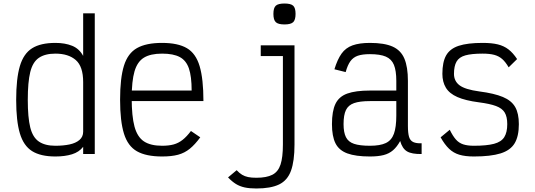

<svg xmlns="http://www.w3.org/2000/svg" viewBox="-20 -876 3040 1092"><path d="M295 14Q211 14 162.5 -16.5Q114 -47 93 -117.5Q72 -188 72 -308Q72 -429 93 -500Q114 -571 162.5 -601.5Q211 -632 295 -632Q350 -632 390.5 -615.5Q431 -599 453 -558V-800H519V0H453V-41Q430 -11 389.5 1.5Q349 14 295 14ZM295 -47Q340 -47 375.5 -54.5Q411 -62 432 -80Q453 -98 453 -127V-409Q453 -498 411 -534.5Q369 -571 295 -571Q236 -571 201 -547Q166 -523 152 -466Q138 -409 138 -308Q138 -208 152 -151.5Q166 -95 201 -71Q236 -47 295 -47Z M902 14Q811 14 759 -15.5Q707 -45 685 -116Q663 -187 663 -309Q663 -432 685 -502.5Q707 -573 759 -602.5Q811 -632 902 -632Q992 -632 1043 -602Q1094 -572 1115.5 -499.5Q1137 -427 1137 -301H692V-361H1070Q1070 -441 1054.5 -486.5Q1039 -532 1002.5 -551.5Q966 -571 902 -571Q836 -571 798.5 -548Q761 -525 745 -470Q729 -415 729 -318Q729 -215 745 -156Q761 -97 798.5 -72Q836 -47 902 -47Q940 -47 967.5 -54.5Q995 -62 1018.5 -80.5Q1042 -99 1066 -131L1119 -95Q1089 -54 1059.5 -30Q1030 -6 993 4Q956 14 902 14Z M1438 196Q1399 196 1371.5 190Q1344 184 1322 170.5Q1300 157 1277 133L1326 92Q1342 109 1357 118Q1372 127 1391 131Q1410 135 1438 135Q1496 135 1529 118Q1562 101 1575.5 60Q1589 19 1589 -54V-557H1463V-618H1655V-54Q1655 40 1635 95Q1615 150 1567.5 173Q1520 196 1438 196ZM1598 -737Q1562 -737 1548.5 -750Q1535 -763 1535 -797Q1535 -831 1548.5 -843.5Q1562 -856 1598 -856Q1634 -856 1647.5 -843.5Q1661 -831 1661 -797Q1661 -763 1647.5 -750Q1634 -737 1598 -737Z M2084 14Q2003 14 1955.5 -3.5Q1908 -21 1888 -61Q1868 -101 1868 -170Q1868 -244 1888 -285.5Q1908 -327 1955.5 -344Q2003 -361 2084 -361H2234V-416Q2234 -474 2220.5 -507Q2207 -540 2174.5 -554Q2142 -568 2084 -568Q2041 -568 2015 -559Q1989 -550 1973 -528Q1957 -506 1946 -466L1882 -482Q1899 -538 1922.5 -571Q1946 -604 1985 -618Q2024 -632 2084 -632Q2166 -632 2213 -611Q2260 -590 2280 -542.5Q2300 -495 2300 -416V-160Q2300 -119 2306.5 -97.5Q2313 -76 2330.5 -68Q2348 -60 2378 -61V0Q2322 1 2295 -15Q2268 -31 2256 -74Q2238 -41 2215.5 -21.5Q2193 -2 2161.5 6Q2130 14 2084 14ZM2084 -47Q2142 -47 2174.5 -62.5Q2207 -78 2220.5 -115.5Q2234 -153 2234 -219V-301H2084Q2026 -301 1993.5 -289.5Q1961 -278 1947.5 -250Q1934 -222 1934 -170Q1934 -123 1947.5 -96Q1961 -69 1993.5 -58Q2026 -47 2084 -47Z M2675 14Q2626 14 2592.5 4Q2559 -6 2534 -30Q2509 -54 2486 -95L2538 -138Q2555 -103 2572.5 -83Q2590 -63 2614.5 -55Q2639 -47 2675 -47Q2748 -47 2789.5 -58Q2831 -69 2848 -96Q2865 -123 2865 -170Q2865 -212 2850.5 -236Q2836 -260 2801 -273Q2766 -286 2704 -294Q2627 -304 2581.5 -324Q2536 -344 2516 -377Q2496 -410 2496 -456Q2496 -523 2517.5 -561Q2539 -599 2589 -615.5Q2639 -632 2725 -632Q2777 -632 2811.5 -623.5Q2846 -615 2872 -595Q2898 -575 2921 -540L2873 -493Q2855 -524 2836 -540.5Q2817 -557 2791 -564Q2765 -571 2725 -571Q2662 -571 2626.5 -561Q2591 -551 2576.5 -525.5Q2562 -500 2562 -456Q2562 -415 2593.5 -391Q2625 -367 2706 -356Q2791 -345 2840 -324.5Q2889 -304 2910 -267.5Q2931 -231 2931 -170Q2931 -101 2907 -61Q2883 -21 2827 -3.5Q2771 14 2675 14Z"/></svg>

Font: Victor Mono Light
Style: Regular
Weight: 300
Monospace: yes
Designer: Rune Bjørnerås
Version: Version 1.561;gftools[0.9.30]